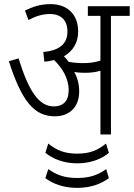

<svg xmlns="http://www.w3.org/2000/svg" viewBox="-20 -652 649 931"><path d="M364 -209C364 -245 355 -276 340 -303C356 -300 374 -299 390 -299C416 -299 441 -301 467 -309V0H518V-575H609V-622H406V-575H467V-358C439 -349 413 -346 382 -346C359 -346 336 -348 313 -352C306 -362 298 -371 290 -379C333 -404 359 -444 359 -499C359 -580 309 -632 225 -632C177 -632 141 -620 101 -601L118 -555C154 -574 186 -584 222 -584C276 -584 307 -554 307 -499C307 -442 271 -407 190 -400L195 -353C212 -354 227 -357 242 -361C282 -322 313 -273 313 -214C313 -160 284 -136 241 -136C167 -136 118 -214 70 -369L23 -355C86 -159 147 -88 246 -88C311 -88 364 -127 364 -209ZM354 140C421 140 474 118 508 89L494 44C454 77 415 93 354 93C291 93 252 75 214 44L200 89C236 118 288 140 354 140ZM354 259C422 259 470 239 508 212L495 168C453 198 413 211 354 211C293 211 254 196 214 168L200 212C236 238 285 259 354 259Z"/></svg>

Font: Noto Sans Devanagari Condensed Light
Style: Regular
Weight: 300
Width: 3
Designer: Jelle Bosma - Monotype Design Team
Foundry: Monotype Imaging Inc.
Version: Version 2.004